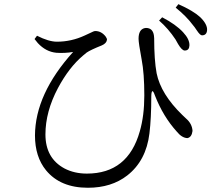

<svg xmlns="http://www.w3.org/2000/svg" viewBox="-20 -843 1040 914"><path d="M858.4 -602.5Q845.7 -603.5 828.1 -632.8Q817.4 -652.3 815.4 -655.3Q781.2 -707 737.3 -745.1L752 -760.7Q817.4 -726.6 851.6 -689.5Q882.8 -656.2 881.8 -627Q880.9 -603.5 861.3 -602.5Q859.4 -602.5 858.4 -602.5ZM941.4 -674.8Q932.6 -674.8 917 -698.2Q906.2 -714.8 898.4 -723.6Q867.2 -765.6 816.4 -806.6L829.1 -823.2Q899.4 -792 932.6 -761.7Q967.8 -727.5 965.8 -699.2Q963.9 -674.8 941.4 -674.8ZM248 -591.8Q198.2 -596.7 160.2 -637.7Q152.3 -647.5 144.5 -657.2L156.2 -672.9Q211.9 -644.5 251 -644.5Q319.3 -644.5 382.8 -673.8Q394.5 -678.7 410.2 -686.5Q426.8 -695.3 433.6 -695.3Q461.9 -695.3 482.4 -669.9Q489.3 -660.2 489.3 -654.3Q487.3 -636.7 464.8 -627Q411.1 -605.5 392.6 -592.8Q383.8 -585.9 376 -579.1Q308.6 -522.5 255.9 -423.8Q196.3 -311.5 196.3 -203.1Q196.3 -89.8 287.1 -41Q334 -16.6 393.6 -16.6Q588.9 -16.6 645.5 -217.8Q667 -292 667 -388.7Q667 -494.1 654.3 -559.6Q639.6 -638.7 639.6 -658.2Q639.6 -702.1 668 -709Q671.9 -710 674.8 -710Q708 -710 712.9 -672.9Q713.9 -667 713.9 -661.1Q713.9 -557.6 725.6 -494.1Q746.1 -394.5 847.7 -295.9Q850.6 -293 866.2 -278.3Q894.5 -253.9 896.5 -219.7Q892.6 -189.5 872.1 -185.5Q845.7 -186.5 821.3 -216.8Q756.8 -288.1 717.8 -387.7Q707 -419.9 702.1 -403.3Q700.2 -396.5 700.2 -384.8Q700.2 -280.3 691.4 -208Q675.8 -78.1 585.9 -7.8Q510.7 50.8 398.4 50.8Q267.6 50.8 199.2 -32.2Q146.5 -96.7 146.5 -198.2Q147.5 -395.5 328.1 -595.7Q288.1 -588.9 248 -591.8Z"/></svg>

Font: GenYoMin JP Regular
Style: Regular
Weight: 400
Version: Version 1.001;PS 1;hotconv 16.6.51;makeotf.lib2.5.65220 DEVE